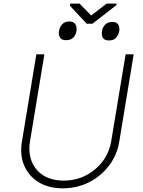

<svg xmlns="http://www.w3.org/2000/svg" viewBox="-20 -1027 787 1059"><path d="M672.9 -727.3H717.3L637.8 -245.7Q625.7 -171.9 581.5 -113.6Q537.3 -55.4 471.2 -21.8Q405.2 11.7 326.3 11.7Q248.6 11.7 193.5 -21.8Q138.5 -55.4 113.6 -113.6Q88.8 -171.9 100.9 -245.7L180.4 -727.3H224.8L145.6 -248.2Q135.3 -185.7 155 -136.5Q174.7 -87.4 220 -59.1Q265.3 -30.9 331.3 -30.9Q397.4 -30.9 452.9 -59.1Q508.5 -87.4 545.8 -136.5Q583.1 -185.7 593.4 -248.2ZM419 -1007.1 483 -941.4 567.8 -1007.1H623.2L621.8 -998.6L489.7 -896H458.5L365.8 -995.4L367.2 -1007.1ZM305.4 -855.1Q308.6 -877.8 323 -893.1Q337.4 -908.4 360.8 -908.7Q386.4 -908.4 395.8 -893.1Q405.2 -877.8 401.6 -855.1Q398.1 -834.2 384.6 -819.8Q371.1 -805.4 344.8 -805.4Q319.6 -805.4 310.7 -820.5Q301.8 -835.6 305.4 -855.1ZM542.6 -855.1Q545.5 -876.1 560 -891.2Q574.6 -906.2 599.4 -906.2Q623.9 -906.2 632.5 -891Q641 -875.7 637.8 -855.1Q634.2 -835.6 620.9 -819.6Q607.6 -803.6 581 -804Q556.5 -803.6 547.4 -818.5Q538.4 -833.5 542.6 -855.1Z"/></svg>

Font: Inter Extra Light  BETA
Style: Italic
Weight: 200
Italic angle: 9.39999°
Designer: Rasmus Andersson
Foundry: rsms
Version: Version 3.011;git-f93a4a705